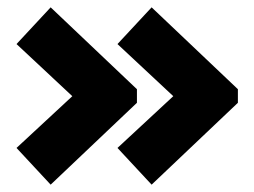

<svg xmlns="http://www.w3.org/2000/svg" viewBox="-20 -587 693 523"><path d="M25 -184 177 -325 25 -467 118 -567 353 -344V-307L118 -84ZM300 -184 452 -325 300 -467 393 -567 628 -344V-307L393 -84Z"/></svg>

Font: Readiness
Style: Bold
Weight: 700
Designer: Katatrad Team
Foundry: CadsonDemak
Version: Version 1.00;January 16, 2020;FontCreator 12.0.0.2550 64-bit